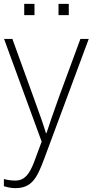

<svg xmlns="http://www.w3.org/2000/svg" viewBox="-20 -731 478 991"><path d="M105 -653H158V-711H105ZM282 -653H335V-711H282ZM59 240C144 240 171 188 208 89L438 -530H395L285 -232C255 -149 234 -87 220 -44H217C207 -78 186 -140 153 -229L44 -530H1L195 0L155 108C133 163 110 201 59 201C38 201 18 198 0 193V230C22 237 41 240 59 240Z"/></svg>

Font: Kathrein 35 Thin
Style: Regular
Weight: 250
Designer: Lazydogs Typefoundry, based on Open Sans by Ascender Corporation
Foundry: Lazydogs Typefoundry
Version: Version 1.003;PS 001.003;hotconv 1.0.88;makeotf.lib2.5.64775